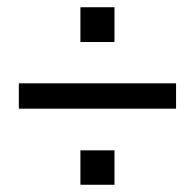

<svg xmlns="http://www.w3.org/2000/svg" viewBox="-20 -549 538 530"><path d="M32 -249V-319H466V-249ZM202 -39V-134H296V-39ZM202 -433V-529H296V-433Z"/></svg>

Font: Nunito Sans 7pt Condensed SemiBold
Style: Regular
Weight: 600
Width: 3
Designer: Vernon Adams
Foundry: Vernon Adams
Version: Version 3.101;gftools[0.9.27]